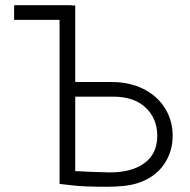

<svg xmlns="http://www.w3.org/2000/svg" viewBox="-20 -705 726 735"><path d="M641 -185Q641 -123 606.5 -74Q572 -25 507 -4Q464 10 390 10Q305 10 260 5L208 -1V-629H34V-685H254V-684H268V-391H408Q476 -391 529 -364.5Q582 -338 611.5 -291Q641 -244 641 -185ZM582 -185Q582 -251 537.5 -293Q493 -335 414 -335H268V-50L333 -47L400 -45Q485 -45 533.5 -81Q582 -117 582 -185Z"/></svg>

Font: Bellota
Style: Regular
Weight: 400
Designer: Kemie Guaida
Foundry: Kemie Guaida
Version: Version 4.001